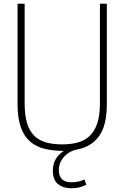

<svg xmlns="http://www.w3.org/2000/svg" viewBox="-20 -800 666 1028"><path d="M360 208Q319 208 291 186Q263 164 263 114Q263 45 322 8Q266 8 220 -3Q174 -14 141.5 -42Q109 -70 91.5 -118.5Q74 -167 74 -243V-780H112V-246Q112 -184 124.5 -142Q137 -100 162 -74.5Q187 -49 224.5 -38Q262 -27 313 -27Q362 -27 399.5 -38Q437 -49 462.5 -74.5Q488 -100 501.5 -142Q515 -184 515 -246V-780H552V-243Q552 -127 509.5 -70Q467 -13 394 0Q377 3 359.5 11.5Q342 20 328 34Q314 48 304.5 67Q295 86 295 111Q295 142 311.5 159Q328 176 362 176Q400 176 432 161L442 189Q408 208 360 208Z"/></svg>

Font: Tanohe Sans ExtraLight
Style: Regular
Weight: 250
Designer: Village Type and Design LLC & Cristiano Sobral
Foundry: Cooper Hewitt Smithsonian Design Museum
Version: Version 1.00;May 30, 2020;FontCreator 12.0.0.2522 64-bit; tt